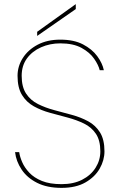

<svg xmlns="http://www.w3.org/2000/svg" viewBox="-20 -903 576 930"><path d="M278 7Q208 7 159.5 -17.5Q111 -42 84.5 -82Q58 -122 53 -166H73Q76 -144 87.5 -117.5Q99 -91 122 -66.5Q145 -42 183 -26.5Q221 -11 278 -11Q336 -11 378 -32.5Q420 -54 443 -90.5Q466 -127 466 -170Q466 -223 444.5 -255Q423 -287 387 -304.5Q351 -322 308 -333.5Q265 -345 222.5 -356.5Q180 -368 144 -388Q108 -408 86.5 -443Q65 -478 65 -536Q65 -582 90.5 -622Q116 -662 162.5 -686.5Q209 -711 272 -711Q338 -711 382 -688Q426 -665 451 -631Q476 -597 483 -563H463Q457 -588 436 -618.5Q415 -649 375 -671Q335 -693 272 -693Q222 -693 179 -674Q136 -655 110.5 -620Q85 -585 85 -536Q85 -482 106.5 -449.5Q128 -417 164 -399Q200 -381 243 -369.5Q286 -358 328.5 -346.5Q371 -335 407 -315.5Q443 -296 464.5 -261.5Q486 -227 486 -170Q486 -127 463 -86.5Q440 -46 394 -19.5Q348 7 278 7ZM160 -749 347 -883V-859L160 -729Z"/></svg>

Font: Poppins Variable
Style: Regular
Weight: 100
Designer: Jonny Pinhorn
Foundry: Indian Type Foundry
Version: Version 6.000